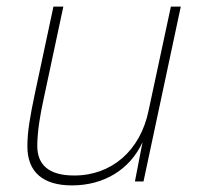

<svg xmlns="http://www.w3.org/2000/svg" viewBox="-20 -550 597 582"><path d="M198 12C295 12 374 -36 412 -119L389 0H415L528 -530H498L430 -213C405 -94 319 -18 205 -18C127 -18 93 -51 93 -108C93 -152 103 -208 111 -244L172 -530H142L85 -263C71 -195 63 -152 63 -106C63 -28 111 12 198 12Z"/></svg>

Font: Geist Thin
Style: Italic
Weight: 100
Italic angle: -12°
Designer: Basement.studio, Andrés Briganti, Mateo Zaragoza
Foundry: Basement.studio, Vercel, Andrés Briganti, Guido Ferreyra, Mateo Zaragoza
Version: Version 1.500